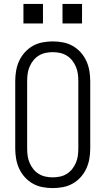

<svg xmlns="http://www.w3.org/2000/svg" viewBox="-20 -955 540 983"><path d="M250 8Q224 8 197.5 3Q171 -2 148 -15Q125 -28 107 -48Q89 -68 78 -92Q67 -116 62.5 -142.5Q58 -169 58 -195V-540Q58 -566 62.5 -592.5Q67 -619 78 -643Q89 -667 107 -687Q125 -707 148 -720Q171 -733 197.5 -738Q224 -743 250 -743Q276 -743 302.5 -738Q329 -733 352 -720Q375 -707 393 -687Q411 -667 422 -643Q433 -619 437.5 -592.5Q442 -566 442 -540V-195Q442 -169 437.5 -142.5Q433 -116 422 -92Q411 -68 393 -48Q375 -28 352 -15Q329 -2 302.5 3Q276 8 250 8ZM250 -47Q269 -47 287.5 -51Q306 -55 322 -65Q338 -75 349.5 -89.5Q361 -104 368.5 -121.5Q376 -139 378.5 -157.5Q381 -176 381 -195V-540Q381 -559 378.5 -577.5Q376 -596 368.5 -613.5Q361 -631 349.5 -645.5Q338 -660 322 -670Q306 -680 287.5 -684Q269 -688 250 -688Q231 -688 212.5 -684Q194 -680 178 -670Q162 -660 150.5 -645.5Q139 -631 131.5 -613.5Q124 -596 121.5 -577.5Q119 -559 119 -540V-195Q119 -176 121.5 -157.5Q124 -139 131.5 -121.5Q139 -104 150.5 -89.5Q162 -75 178 -65Q194 -55 212.5 -51Q231 -47 250 -47ZM400 -835H300V-935H400ZM100 -835V-935H200V-835Z"/></svg>

Font: Iosevka SS04 Light
Style: Regular
Weight: 300
Monospace: yes
Designer: Belleve Invis
Foundry: Belleve Invis
Version: Version 19.0.0; ttfautohint (v1.8.4)